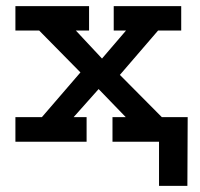

<svg xmlns="http://www.w3.org/2000/svg" viewBox="-20 -460 649 623"><path d="M496 143V0H400V-80H589L588 143ZM30 0V-80H116L241 -225L107 -361H30V-440H269V-361H226L311 -270L389 -361H349V-440H568V-361H493L369 -217L505 -80H586V0H345V-80H388L300 -171L219 -80H261V0Z"/></svg>

Font: Podkova SemiBold
Style: Regular
Weight: 600
Designer: Ilya Yudin
Foundry: Cyreal (www.cyreal.org)
Version: Version 2.103